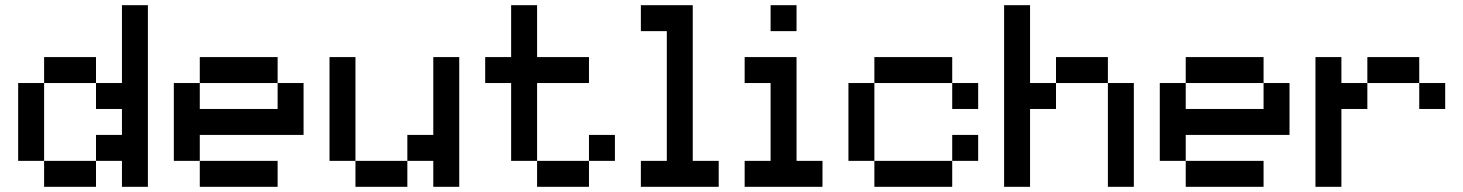

<svg xmlns="http://www.w3.org/2000/svg" viewBox="-20 -720 5640 740"><path d="M350 0H150V-100H50V-400H150V-500H350V-400H450V-700H550V0H450V-100H350ZM150 -100H350V-200H450V-300H350V-400H150Z M1050 0H750V-100H650V-400H750V-500H1050V-400H1150V-200H750V-100H1050ZM750 -300H1050V-400H750Z M1550 0H1350V-100H1250V-500H1350V-100H1550V-200H1650V-500H1750V0H1650V-100H1550Z M1850 -400V-500H1950V-700H2050V-500H2250V-400H2050V-100H2250V-200H2350V-100H2250V0H2050V-100H1950V-400Z M2450 0V-100H2550V-600H2450V-700H2650V-100H2750V0Z M2850 0V-100H2950V-400H2850V-500H3050V-100H3150V0ZM2950 -600V-700H3050V-600Z M3650 0H3350V-100H3250V-400H3350V-500H3650V-400H3750V-300H3650V-400H3350V-100H3650V-200H3750V-100H3650Z M4250 0V-400H4050V-300H3950V0H3850V-700H3950V-400H4050V-500H4250V-400H4350V0Z M4850 0H4550V-100H4450V-400H4550V-500H4850V-400H4950V-200H4550V-100H4850ZM4550 -300H4850V-400H4550Z M5050 0V-500H5150V-400H5250V-500H5450V-400H5550V-300H5450V-400H5250V-300H5150V0Z"/></svg>

Font: Matrix Sans
Style: Regular
Weight: 400
Designer: Brad Neil
Version: Version 1.100